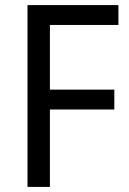

<svg xmlns="http://www.w3.org/2000/svg" viewBox="-20 -734 508 754"><path d="M176 0H88V-714H445V-636H176V-382H429V-304H176Z"/></svg>

Font: Noto Sans Arabic SemiCondensed
Style: Regular
Weight: 400
Width: 4
Designer: Monotype Design Team, Nadine Chahine, Nizar Qandah and Khaled Hosny
Foundry: Monotype Imaging Inc.
Version: Version 2.012